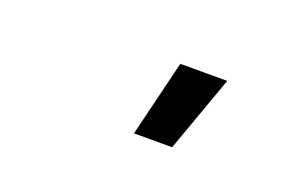

<svg xmlns="http://www.w3.org/2000/svg" viewBox="-37 -862 574 369"><g transform="rotate(20 250.0 -678.0)"><path d="M247 -600 285 -756H381L325 -600Z"/></g></svg>

Font: Iosevka Curly Slab
Style: Bold Italic
Weight: 700
Italic angle: -9°
Monospace: yes
Designer: Belleve Invis
Foundry: Belleve Invis
Version: Version 22.1.2; ttfautohint (v1.8.4)